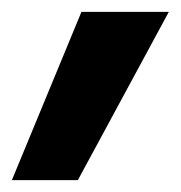

<svg xmlns="http://www.w3.org/2000/svg" viewBox="-73 -173 304 323"><path d="M211 -153C211 -153 64 -153 64 -153C64 -153 -53 130 -53 130C-53 130 58 130 58 130C58 130 211 -153 211 -153Z"/></svg>

Font: My Font
Style: Bold Italic
Weight: 500
Version: Version 0.001